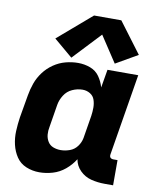

<svg xmlns="http://www.w3.org/2000/svg" viewBox="-87 -841 749 916"><g transform="rotate(10 288.0 -383.0)"><path d="M166 8Q198 8 230.5 -1.5Q263 -11 290 -33.5Q317 -56 335 -85Q340 -54 363 -31Q386 -8 417.5 0Q449 8 483 8H524V-114H503Q498 -114 493 -116.5Q488 -119 486.5 -124Q485 -129 486 -135L551 -530H402L387 -442Q379 -470 362.5 -493.5Q346 -517 318 -527.5Q290 -538 259 -538Q229 -538 198.5 -530Q168 -522 141 -503.5Q114 -485 94.5 -459Q75 -433 64.5 -403.5Q54 -374 49 -344L30 -234Q25 -200 23.5 -166.5Q22 -133 29.5 -101Q37 -69 54.5 -43Q72 -17 102 -4.5Q132 8 166 8ZM248 -114Q229 -114 212 -120.5Q195 -127 185.5 -142.5Q176 -158 174.5 -176.5Q173 -195 177 -214L195 -324Q199 -348 213.5 -371Q228 -394 252.5 -405Q277 -416 302 -416Q322 -416 338.5 -406Q355 -396 361 -378Q367 -360 367 -340Q367 -320 364 -300L346 -190Q342 -168 328 -149Q314 -130 292 -122Q270 -114 248 -114ZM222 -557 348 -691 431 -565 537 -626 426 -774H294L131 -634Z"/></g></svg>

Font: Iosevka Sparkle Heavy
Style: Italic
Weight: 900
Italic angle: -9°
Designer: Belleve Invis
Foundry: Belleve Invis
Version: Version 4.5.0; ttfautohint (v1.8.3)